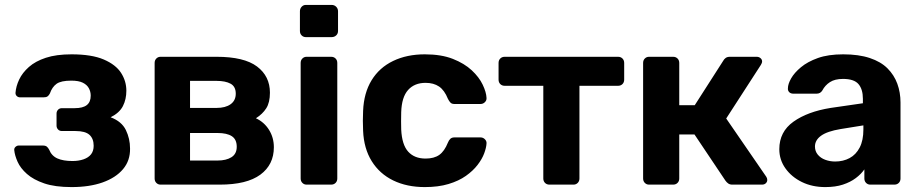

<svg xmlns="http://www.w3.org/2000/svg" viewBox="-20 -751 3741 781"><path d="M271 10Q204 10 160 -5Q116 -20 89.5 -43.5Q63 -67 51.5 -93Q40 -119 38 -140Q37 -148 43 -153.5Q49 -159 56 -159H154Q165 -159 170.5 -154.5Q176 -150 180 -142Q190 -117 213.5 -106.5Q237 -96 275 -96Q300 -96 320 -103Q340 -110 350.5 -123.5Q361 -137 361 -158Q361 -187 344 -202.5Q327 -218 287 -218H232Q222 -218 216 -224.5Q210 -231 210 -240V-289Q210 -298 216 -304.5Q222 -311 232 -311H284Q317 -311 333 -323.5Q349 -336 349 -362Q349 -378 341.5 -392Q334 -406 317 -414.5Q300 -423 270 -423Q228 -423 210 -410Q192 -397 183 -371Q179 -363 173.5 -359Q168 -355 157 -355H62Q54 -355 48.5 -360Q43 -365 43 -373Q45 -400 58 -427.5Q71 -455 97.5 -478.5Q124 -502 166.5 -516Q209 -530 271 -530Q353 -530 402 -509Q451 -488 472.5 -454.5Q494 -421 494 -382Q494 -347 480 -319.5Q466 -292 430 -274Q475 -257 492 -222Q509 -187 509 -147Q510 -98 480.5 -63Q451 -28 397.5 -9Q344 10 271 10Z M633 0Q623 0 616 -7Q609 -14 609 -25V-495Q609 -506 616 -513Q623 -520 633 -520H861Q973 -520 1025.5 -480.5Q1078 -441 1078 -374Q1078 -334 1063 -310.5Q1048 -287 1021 -270Q1055 -254 1074.5 -222.5Q1094 -191 1094 -152Q1094 -81 1039 -40.5Q984 0 874 0ZM753 -98H865Q900 -98 921.5 -111.5Q943 -125 943 -154Q943 -184 923 -197Q903 -210 865 -210H753ZM753 -312H861Q897 -312 918 -327Q939 -342 939 -370Q939 -399 918 -410.5Q897 -422 861 -422H753Z M1227 0Q1217 0 1210 -7Q1203 -14 1203 -25V-495Q1203 -506 1210 -513Q1217 -520 1227 -520H1327Q1338 -520 1345 -513Q1352 -506 1352 -495V-25Q1352 -14 1345 -7Q1338 0 1327 0ZM1224 -600Q1214 -600 1207 -607Q1200 -614 1200 -625V-705Q1200 -716 1207 -723.5Q1214 -731 1224 -731H1329Q1340 -731 1347.5 -723.5Q1355 -716 1355 -705V-625Q1355 -614 1347.5 -607Q1340 -600 1329 -600Z M1708 10Q1635 10 1579.5 -17Q1524 -44 1492 -95.5Q1460 -147 1457 -219Q1456 -235 1456 -259.5Q1456 -284 1457 -300Q1460 -373 1491.5 -424.5Q1523 -476 1579 -503Q1635 -530 1708 -530Q1775 -530 1822 -511.5Q1869 -493 1899 -465Q1929 -437 1943.5 -406.5Q1958 -376 1959 -353Q1960 -343 1952.5 -335.5Q1945 -328 1935 -328H1828Q1818 -328 1812.5 -333.5Q1807 -339 1802 -349Q1788 -384 1766 -399Q1744 -414 1711 -414Q1666 -414 1640 -385Q1614 -356 1612 -295Q1611 -256 1612 -224Q1615 -162 1640.5 -134Q1666 -106 1711 -106Q1746 -106 1767 -121Q1788 -136 1802 -171Q1806 -181 1812 -186.5Q1818 -192 1828 -192H1935Q1945 -192 1952.5 -184.5Q1960 -177 1959 -167Q1958 -150 1949.5 -127Q1941 -104 1922.5 -80Q1904 -56 1875 -35.5Q1846 -15 1804.5 -2.5Q1763 10 1708 10Z M2215 0Q2204 0 2197 -7Q2190 -14 2190 -25V-402H2033Q2022 -402 2015 -409Q2008 -416 2008 -427V-495Q2008 -506 2015 -513Q2022 -520 2033 -520H2494Q2505 -520 2512 -513Q2519 -506 2519 -495V-427Q2519 -416 2512 -409Q2505 -402 2494 -402H2337V-25Q2337 -14 2330 -7Q2323 0 2313 0Z M2620 0Q2610 0 2603 -7Q2596 -14 2596 -25V-495Q2596 -506 2603 -513Q2610 -520 2620 -520H2718Q2729 -520 2736 -513Q2743 -506 2743 -495V-323H2806L2922 -504Q2925 -510 2931.5 -515Q2938 -520 2949 -520H3058Q3067 -520 3073.5 -514.5Q3080 -509 3080 -501Q3080 -498 3078.5 -494Q3077 -490 3075 -487L2934 -269L3097 -32Q3101 -26 3101 -19Q3101 -11 3095 -5.5Q3089 0 3080 0H2959Q2949 0 2942.5 -4.5Q2936 -9 2931 -16L2805 -204H2743V-25Q2743 -14 2736 -7Q2729 0 2718 0Z M3337 10Q3284 10 3242 -10.5Q3200 -31 3175 -66Q3150 -101 3150 -144Q3150 -215 3207.5 -256Q3265 -297 3359 -312L3490 -331V-349Q3490 -388 3472 -409Q3454 -430 3409 -430Q3376 -430 3356 -417Q3336 -404 3325 -383Q3317 -370 3302 -370H3207Q3196 -370 3190 -376.5Q3184 -383 3185 -392Q3185 -409 3198 -432Q3211 -455 3238 -477.5Q3265 -500 3307 -515Q3349 -530 3410 -530Q3473 -530 3518 -515Q3563 -500 3590 -473Q3617 -446 3630 -410.5Q3643 -375 3643 -334V-25Q3643 -14 3636 -7Q3629 0 3618 0H3520Q3510 0 3503 -7Q3496 -14 3496 -25V-62Q3483 -43 3461 -26.5Q3439 -10 3408.5 0Q3378 10 3337 10ZM3377 -94Q3410 -94 3436 -108Q3462 -122 3477 -151Q3492 -180 3492 -224V-241L3399 -226Q3345 -217 3320 -199Q3295 -181 3295 -155Q3295 -136 3306.5 -122Q3318 -108 3337 -101Q3356 -94 3377 -94Z"/></svg>

Font: Rubik SemiBold
Style: Regular
Weight: 600
Designer: Hubert and Fischer
Foundry: Hubert and Fischer
Version: Version 2.300;gftools[0.9.30]